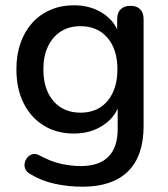

<svg xmlns="http://www.w3.org/2000/svg" viewBox="-20 -517 634 726"><path d="M292 189Q238 189 187.5 178Q137 167 96 142Q81 134 76 122.5Q71 111 73.5 99Q76 87 84 78Q92 69 103.5 66Q115 63 128 70Q172 94 211.5 102.5Q251 111 285 111Q355 111 390 75.5Q425 40 425 -29V-131H434Q419 -76 371 -44Q323 -12 260 -12Q194 -12 145 -42.5Q96 -73 69 -127.5Q42 -182 42 -255Q42 -310 57.5 -354Q73 -398 101.5 -430Q130 -462 170.5 -479.5Q211 -497 260 -497Q324 -497 371.5 -465Q419 -433 433 -378L423 -361V-444Q423 -469 436.5 -482Q450 -495 473 -495Q497 -495 510 -482Q523 -469 523 -444V-41Q523 73 464 131Q405 189 292 189ZM284 -91Q328 -91 359 -111Q390 -131 407 -168Q424 -205 424 -255Q424 -330 386.5 -374Q349 -418 284 -418Q241 -418 210 -398Q179 -378 161.5 -341.5Q144 -305 144 -255Q144 -179 182 -135Q220 -91 284 -91Z"/></svg>

Font: Nunito ExtraLight SemiBold
Style: Regular
Weight: 600
Version: Version 3.602